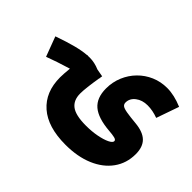

<svg xmlns="http://www.w3.org/2000/svg" viewBox="-152 -827 1320 1320"><g transform="rotate(45 508.0 -166.5)"><path d="M441.9 -272.9 438 -270.5Q418.5 -153.3 418.5 -102.1Q418.5 -37.1 460.4 -5.4Q502.4 26.4 602.5 26.4Q659.2 26.4 707.8 17.1Q756.3 7.8 786.4 -6.8Q816.4 -21.5 816.4 -36.6Q816.4 -49.3 795.4 -54.2Q774.4 -59.1 741.2 -61.5Q625 -70.8 572.3 -116Q519.5 -161.1 519.5 -252.4Q519.5 -314.9 542.5 -369.4Q565.4 -423.8 605.7 -464.8Q646 -505.9 699.7 -529.1Q753.4 -552.2 814.9 -552.2Q883.8 -552.2 964.4 -518.1L906.7 -353Q853.5 -372.6 804.7 -372.6Q752.9 -372.6 717.8 -345.7Q682.6 -318.8 682.6 -278.8Q682.6 -262.7 693.8 -253.4Q705.1 -244.1 737.5 -238.3Q770 -232.4 833.5 -226.6Q910.6 -219.2 947.3 -183.1Q983.9 -147 983.9 -77.6Q983.9 11.2 935.5 78.1Q887.2 145 800 181.9Q712.9 218.8 595.7 218.8Q423.8 218.8 333 139.2Q242.2 59.6 242.2 -83Q242.2 -98.1 243.7 -121.6Q245.1 -145 248 -172.9Q202.1 -159.2 154.1 -143.1Q106 -127 74.2 -114.7L20 -259.3Q106 -289.6 164.1 -304.4Q222.2 -319.3 266.1 -322.3L266.6 -324.2L274.4 -322.8Q282.7 -323.2 291 -323.2Q337.9 -323.2 385.7 -302.7L441.9 -292.5Q440.4 -283.2 439 -274.9Q440.4 -273.9 441.9 -272.9Z"/></g></svg>

Font: Estedad-FD Black
Style: Regular
Weight: 900
Designer: Amin Abedi
Version: Version 7.3